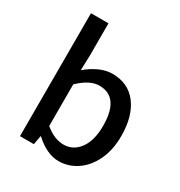

<svg xmlns="http://www.w3.org/2000/svg" viewBox="-170 -828 899 959"><g transform="rotate(30 279.5 -348.5)"><path d="M169 -51H166L157 0H77V-709H178V-521L175 -437Q209 -466 247 -483.5Q285 -501 322 -501Q414 -501 464.5 -434Q515 -367 515 -253Q515 -172 486 -112Q457 -52 409 -20Q361 12 305 12Q271 12 236 -4.5Q201 -21 169 -51ZM411 -251Q411 -417 295 -417Q240 -417 178 -357V-117Q205 -94 232.5 -83Q260 -72 285 -72Q341 -72 376 -119.5Q411 -167 411 -251Z"/></g></svg>

Font: Assistant SemiBold
Style: Regular
Weight: 600
Designer: Hebrew By Ben Nathan, Latin by Paul Hunt
Version: Version 2.001; ttfautohint (v1.6)